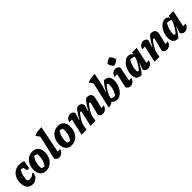

<svg xmlns="http://www.w3.org/2000/svg" viewBox="451 -2529 4289 4289"><g transform="rotate(-45 2595.0 -384.5)"><path d="M208 13Q119 13 71.5 -45Q24 -103 24 -210Q24 -300 59 -368.5Q94 -437 156.5 -476Q219 -515 300 -515Q337 -515 372.5 -508Q408 -501 434 -488L382 -375Q301 -411 192 -411L268 -449Q239 -414 217.5 -362.5Q196 -311 183.5 -254.5Q171 -198 171 -148Q171 -137 173.5 -125.5Q176 -114 180 -105L160 -153Q175 -134 197 -124Q219 -114 244 -114Q276 -114 308 -129Q340 -144 369 -173L394 -161Q383 -82 332 -34.5Q281 13 208 13ZM332 -300 296 -488H434L400 -300Z M631 13Q542 13 491.5 -44.5Q441 -102 441 -205Q441 -272 461 -328.5Q481 -385 517.5 -427Q554 -469 603.5 -492Q653 -515 711 -515Q801 -515 851.5 -459Q902 -403 902 -300Q902 -233 881.5 -176Q861 -119 824.5 -77Q788 -35 739 -11Q690 13 631 13ZM669 -84Q689 -103 707 -138.5Q725 -174 737 -218Q749 -262 752.5 -308Q756 -354 749 -392Q731 -401 712.5 -406.5Q694 -412 674 -414Q653 -394 635 -358Q617 -322 605.5 -278Q594 -234 590.5 -189Q587 -144 594 -106Q611 -97 629 -92Q647 -87 669 -84Z M1083 -609 1007 -712Q1060 -736 1119 -746Q1178 -756 1240 -754ZM1097 -36 1065 -104Q1100 -107 1130 -109.5Q1160 -112 1189 -114Q1182 -76 1160 -48.5Q1138 -21 1108 -6Q1078 9 1046 9Q1015 9 988.5 -8Q962 -25 946 -58L1092 -709L1240 -754Z M1437 13Q1348 13 1297.5 -44.5Q1247 -102 1247 -205Q1247 -272 1267 -328.5Q1287 -385 1323.5 -427Q1360 -469 1409.5 -492Q1459 -515 1517 -515Q1607 -515 1657.5 -459Q1708 -403 1708 -300Q1708 -233 1687.5 -176Q1667 -119 1630.5 -77Q1594 -35 1545 -11Q1496 13 1437 13ZM1475 -84Q1495 -103 1513 -138.5Q1531 -174 1543 -218Q1555 -262 1558.5 -308Q1562 -354 1555 -392Q1537 -401 1518.5 -406.5Q1500 -412 1480 -414Q1459 -394 1441 -358Q1423 -322 1411.5 -278Q1400 -234 1396.5 -189Q1393 -144 1400 -106Q1417 -97 1435 -92Q1453 -87 1475 -84Z M2193 -76 2180 -135Q2204 -197 2232.5 -255Q2261 -313 2291 -362.5Q2321 -412 2350.5 -449Q2380 -486 2405 -504Q2416 -506 2425 -507Q2434 -508 2443 -508Q2497 -508 2528 -480.5Q2559 -453 2559 -405Q2559 -396 2557.5 -386.5Q2556 -377 2553 -366L2493 -107Q2519 -108 2535 -110Q2551 -112 2569 -114Q2562 -76 2540 -48.5Q2518 -21 2488 -6.5Q2458 8 2426 8Q2395 8 2368 -8.5Q2341 -25 2325 -58L2409 -378L2420 -354Q2404 -369 2390 -378Q2376 -387 2357 -392L2385 -400Q2327 -339 2278.5 -259Q2230 -179 2193 -76ZM1756 0 1861 -468 1882 -397Q1859 -394 1833.5 -392.5Q1808 -391 1760 -389Q1767 -427 1788 -454Q1809 -481 1839 -495.5Q1869 -510 1900 -510Q1931 -510 1958 -494Q1985 -478 2001 -446L1949 -271L1964 -266L1911 0ZM2038 0 2124 -380 2137 -354Q2122 -369 2107.5 -378Q2093 -387 2074 -392L2103 -400Q2043 -337 1995 -257Q1947 -177 1911 -76L1898 -135Q1921 -197 1950 -255Q1979 -313 2009 -362.5Q2039 -412 2068 -449Q2097 -486 2124 -504Q2134 -507 2144 -508Q2154 -509 2162 -509Q2210 -509 2239.5 -483Q2269 -457 2269 -414Q2269 -405 2267.5 -395Q2266 -385 2262 -374L2231 -271L2246 -266L2195 0Z M2873 11Q2824 11 2786 -14.5Q2748 -40 2734 -84L2761 -125Q2799 -103 2841 -93Q2883 -83 2935 -83L2885 -64Q2905 -88 2922 -117.5Q2939 -147 2952.5 -180.5Q2966 -214 2974 -250Q2982 -286 2985 -322Q2988 -358 2984 -393L2996 -374Q2980 -385 2964 -392Q2948 -399 2931 -402L2954 -404Q2905 -357 2864 -290.5Q2823 -224 2790 -139L2765 -164Q2806 -267 2854 -352.5Q2902 -438 2968 -508Q3049 -512 3090.5 -469.5Q3132 -427 3132 -335Q3132 -269 3111 -207.5Q3090 -146 3054 -96.5Q3018 -47 2971.5 -18Q2925 11 2873 11ZM2615 0 2775 -709 2923 -754 2868 -479 2814 -294 2829 -287 2786 -81Q2757 -49 2721.5 -29.5Q2686 -10 2644 0ZM2765 -609 2691 -712Q2746 -735 2803.5 -745.5Q2861 -756 2923 -754Z M3348 -36 3317 -104Q3351 -107 3381 -109.5Q3411 -112 3441 -114Q3433 -76 3411 -48.5Q3389 -21 3359 -6Q3329 9 3297 9Q3267 9 3240 -8Q3213 -25 3198 -58L3290 -468L3311 -397Q3276 -395 3247.5 -393Q3219 -391 3190 -389Q3196 -427 3217.5 -454Q3239 -481 3269 -496Q3299 -511 3330 -511Q3360 -511 3387 -494.5Q3414 -478 3430 -446ZM3418 -782Q3447 -756 3467.5 -721.5Q3488 -687 3493 -650Q3470 -622 3434.5 -601Q3399 -580 3361 -575Q3333 -598 3312 -634Q3291 -670 3285 -708Q3310 -736 3345 -756Q3380 -776 3418 -782Z M3647 6Q3568 9 3526.5 -33Q3485 -75 3485 -166Q3485 -232 3505.5 -294Q3526 -356 3562 -405.5Q3598 -455 3643.5 -484Q3689 -513 3738 -513Q3778 -513 3806.5 -492Q3835 -471 3848 -433L3847 -390Q3776 -419 3683 -421L3731 -439Q3706 -411 3686 -373Q3666 -335 3653 -291.5Q3640 -248 3634.5 -202Q3629 -156 3632 -110L3620 -128Q3635 -118 3651 -110.5Q3667 -103 3685 -100L3664 -97Q3710 -146 3751 -213Q3792 -280 3828 -367L3853 -342Q3813 -239 3764 -152Q3715 -65 3647 6ZM3898 -33 3871 -104Q3900 -108 3930.5 -110.5Q3961 -113 3993 -114Q3986 -76 3964.5 -48.5Q3943 -21 3913 -6.5Q3883 8 3852 8Q3820 8 3793.5 -8.5Q3767 -25 3751 -58L3802 -209L3785 -215L3855 -504H3998Z M4348 -58 4431 -378 4442 -354Q4427 -369 4413 -378Q4399 -387 4379 -392L4408 -400Q4351 -341 4302.5 -261Q4254 -181 4216 -76L4203 -135Q4226 -197 4255 -255Q4284 -313 4314 -362.5Q4344 -412 4373 -449Q4402 -486 4429 -504Q4439 -506 4448 -507Q4457 -508 4466 -508Q4519 -508 4549.5 -480.5Q4580 -453 4580 -405Q4580 -396 4579 -386.5Q4578 -377 4575 -366L4515 -107Q4542 -108 4558 -110Q4574 -112 4591 -114Q4584 -76 4562 -48.5Q4540 -21 4510.5 -6.5Q4481 8 4449 8Q4418 8 4391 -8.5Q4364 -25 4348 -58ZM4061 0 4166 -468 4187 -397Q4164 -394 4138.5 -392.5Q4113 -391 4065 -389Q4072 -427 4093 -454Q4114 -481 4144 -495.5Q4174 -510 4205 -510Q4236 -510 4263 -494Q4290 -478 4306 -446L4254 -271L4269 -266L4216 0Z M4807 6Q4728 9 4686.5 -33Q4645 -75 4645 -166Q4645 -232 4665.5 -294Q4686 -356 4722 -405.5Q4758 -455 4803.5 -484Q4849 -513 4898 -513Q4938 -513 4966.5 -492Q4995 -471 5008 -433L5007 -390Q4936 -419 4843 -421L4891 -439Q4866 -411 4846 -373Q4826 -335 4813 -291.5Q4800 -248 4794.5 -202Q4789 -156 4792 -110L4780 -128Q4795 -118 4811 -110.5Q4827 -103 4845 -100L4824 -97Q4870 -146 4911 -213Q4952 -280 4988 -367L5013 -342Q4973 -239 4924 -152Q4875 -65 4807 6ZM5058 -33 5031 -104Q5060 -108 5090.5 -110.5Q5121 -113 5153 -114Q5146 -76 5124.5 -48.5Q5103 -21 5073 -6.5Q5043 8 5012 8Q4980 8 4953.5 -8.5Q4927 -25 4911 -58L4962 -209L4945 -215L5015 -504H5158Z"/></g></svg>

Font: Piazzolla Thin Black
Style: Italic
Weight: 900
Italic angle: -11.3°
Version: Version 2.005